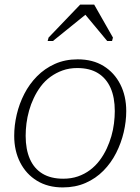

<svg xmlns="http://www.w3.org/2000/svg" viewBox="-20 -806 613 838"><path d="M446 -158Q458 -184 466 -211.5Q474 -239 477.5 -267.5Q481 -296 481 -321Q481 -381 462.5 -422.5Q444 -464 408 -486.5Q372 -509 317 -509Q282 -509 253 -498.5Q224 -488 200 -470.5Q176 -453 158 -429Q140 -405 127 -377Q115 -352 107 -323.5Q99 -295 95.5 -267.5Q92 -240 92 -213Q92 -154 110.5 -112Q129 -70 165.5 -48Q202 -26 256 -26Q291 -26 320 -36Q349 -46 373 -64Q397 -82 415 -106Q433 -130 446 -158ZM42 -213Q42 -259 53 -306Q64 -353 86 -396Q108 -439 141.5 -473Q175 -507 219.5 -527Q264 -547 319 -547Q385 -547 432 -518Q479 -489 505 -438Q531 -387 531 -321Q531 -276 520 -229Q509 -182 487 -138.5Q465 -95 431.5 -61Q398 -27 353.5 -7.5Q309 12 254 12Q189 12 141.5 -17Q94 -46 68 -97Q42 -148 42 -213ZM391 -786H330L192 -642L188 -627H211L373 -758H339L448 -627H469L473 -642Z"/></svg>

Font: Roboto Serif Thin
Style: Italic
Weight: 250
Italic angle: -10°
Version: Version 1.007